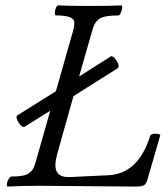

<svg xmlns="http://www.w3.org/2000/svg" viewBox="-20 -688 623 711"><path d="M7.8 2.9Q4.4 1.5 5.4 -6.8Q6.3 -15.1 11.7 -24.7Q17.1 -34.2 21 -34.2Q46.9 -34.2 63.5 -37.4Q80.1 -40.5 89.6 -48.3Q99.1 -56.2 103.3 -64.2Q107.4 -72.3 111.8 -86.9L166 -277.8L71.8 -219.2Q62 -213.4 48.8 -234.4Q35.6 -255.4 44.9 -261.2L187 -350.1L251 -575.2Q255.9 -593.3 255.1 -605.7Q254.4 -618.2 238 -624.5Q221.7 -630.9 186 -630.9Q182.6 -632.3 182.9 -640.6Q183.1 -648.9 187 -658.4Q190.9 -668 194.8 -668Q234.9 -666 313 -666Q391.1 -666 430.2 -668Q433.1 -666.5 432.4 -658.2Q431.6 -649.9 427.2 -640.4Q422.9 -630.9 418.9 -630.9Q367.2 -630.9 348.4 -618.7Q329.6 -606.4 321.8 -575.2L272.9 -404.8L390.1 -479Q395.5 -482.4 404.5 -472.4Q413.6 -462.4 417.5 -451.7Q421.4 -440.9 417 -436L252 -332L195.8 -131.8Q185.1 -95.7 185.1 -76.2Q185.1 -30.8 236.8 -32.2L381.8 -39.1Q492.7 -44.9 536.1 -185.1Q539.1 -192.9 556.2 -192.9Q564.5 -192.9 569.3 -190.9Q574.2 -189 573.2 -186L525.9 -22.9Q521.5 -6.8 513.2 -2Q504.9 2.9 482.9 2.9Q423.8 2.9 305.9 1.5Q188 0 128.9 0Q66.4 0 7.8 2.9Z"/></svg>

Font: Junicode SmCond
Style: Italic
Weight: 400
Width: 4
Italic angle: -11°
Designer: Peter S. Baker
Version: Version 2.206